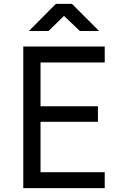

<svg xmlns="http://www.w3.org/2000/svg" viewBox="-20 -970 640 990"><path d="M100 0V-730H520V-648H189V-422H485V-342H189V-82H520V0ZM129 -810 268 -950H351L491 -810H392L310 -888L230 -810Z"/></svg>

Font: Atlassian Mono
Style: Regular
Weight: 400
Monospace: yes
Designer: Philipp Nurullin, Konstantin Bulenkov
Foundry: Modifications by Atlassian Pty Ltd, manufactured by JetBrains
Version: Version 2.304